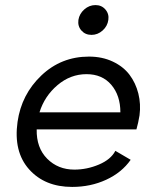

<svg xmlns="http://www.w3.org/2000/svg" viewBox="-20 -735 611 764"><path d="M267.1 8.8Q158.2 8.8 95.7 -61.3Q33.2 -131.3 49.8 -250Q65.4 -359.4 144.5 -434.6Q223.6 -509.8 334 -509.8Q386.7 -509.8 428.7 -490Q470.7 -470.2 495.4 -437.5Q520 -404.8 530.5 -362.8Q541 -320.8 535.2 -275.9Q530.3 -246.1 522.9 -220.2H126Q124.5 -147 167.7 -103.5Q210.9 -60.1 275.9 -60.1Q326.2 -60.1 373.8 -80.3Q421.4 -100.6 439 -134.8L500 -99.1Q464.4 -48.3 402.6 -19.8Q340.8 8.8 267.1 8.8ZM137.2 -288.1H459Q459 -355 422.9 -397.5Q386.7 -439.9 324.2 -439.9Q260.3 -439.9 208.7 -396.2Q157.2 -352.5 137.2 -288.1ZM292 -655.8Q295.9 -680.2 315.4 -697.5Q335 -714.8 359.9 -714.8Q384.3 -714.8 399.4 -697.3Q414.6 -679.7 411.1 -655.8Q407.7 -630.9 388.2 -613.5Q368.7 -596.2 344.2 -596.2Q319.3 -596.2 304 -613.5Q288.6 -630.9 292 -655.8Z"/></svg>

Font: Human Sans
Style: Italic
Weight: 400
Italic angle: -8°
Designer: Tim Radville
Foundry: Continuum
Version: Version 1.000;FEAKit 1.0